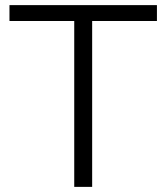

<svg xmlns="http://www.w3.org/2000/svg" viewBox="-20 -730 650 750"><path d="M593 -648H340V0H270V-648H17V-710H593Z"/></svg>

Font: PTCRaleway
Style: Regular
Weight: 400
Designer: Matt McInerney, Pablo Impallari, Rodrigo Fuenzalida
Foundry: Matt McInerney, Pablo Impallari, Rodrigo Fuenzalida
Version: Version 3.000g; ttfautohint (v1.5) -l 8 -r 28 -G 28 -x 14 -D